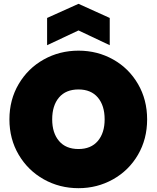

<svg xmlns="http://www.w3.org/2000/svg" viewBox="-20 -988 828 1015"><path d="M29.8 -356.9Q29.8 -460.9 78.9 -543.9Q127.9 -627 211.4 -673.6Q294.9 -720.2 395 -720.2Q495.1 -720.2 578.1 -673.6Q661.1 -627 709.5 -543.9Q757.8 -460.9 757.8 -356.9Q757.8 -252.9 709.5 -169.9Q661.1 -86.9 577.6 -40Q494.1 6.8 395 6.8Q294.9 6.8 211.4 -40Q127.9 -86.9 78.9 -169.9Q29.8 -252.9 29.8 -356.9ZM229 -749V-893.1L395 -967.8L560.1 -893.1V-749L395 -827.1ZM255.9 -356.9Q255.9 -285.2 292 -242.7Q328.1 -200.2 395 -200.2Q460.9 -200.2 497.1 -242.7Q533.2 -285.2 533.2 -356.9Q533.2 -430.2 497.1 -472.7Q460.9 -515.1 395 -515.1Q328.1 -515.1 292 -472.7Q255.9 -430.2 255.9 -356.9Z"/></svg>

Font: Poppins Black
Style: Regular
Weight: 900
Designer: Ninad Kale (Devanagari), Jonny Pinhorn (Latin)
Foundry: Indian Type Foundry
Version: 4.004